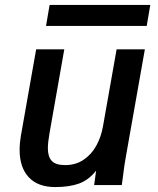

<svg xmlns="http://www.w3.org/2000/svg" viewBox="-20 -750 640 778"><path d="M59.5 -143Q59.5 -170.5 64.5 -199L126.5 -550H240.5L180.5 -209.5Q174 -173 174 -149Q174 -115 189.8 -98Q205.5 -81 244.5 -81Q286.5 -81 318.5 -102.5Q350.5 -124 370 -159.2Q389.5 -194.5 397 -236.5L452.5 -550H567L490 -115Q483 -76 479 -41Q476 -15 473.5 0H361.5L369.5 -58.5Q339.5 -20.5 300.2 -6.2Q261 8 203.5 8Q133.5 8 96.5 -31.8Q59.5 -71.5 59.5 -143ZM181 -730H589L574.5 -645H166.5Z"/></svg>

Font: JuliaMono SemiBoldItalic
Style: Regular
Weight: 600
Italic angle: -9°
Monospace: yes
Designer: cormullion
Foundry: corm
Version: Version 0.049; ttfautohint (v1.8.4)